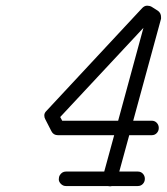

<svg xmlns="http://www.w3.org/2000/svg" viewBox="-20 -653 587 676"><path d="M212 2Q202 2 194.5 -5.5Q187 -13 187 -21.5Q187 -30 190.5 -36Q194 -42 199.5 -45.5Q205 -49 212 -49H347L382 -177H184Q168 -177 161 -191L139 -234Q136 -239 136 -247Q136 -255 143 -262L481 -625Q489 -633 498 -633Q507 -633 514 -629L536 -615Q547 -607 547 -593Q547 -590 547 -587L449 -228H514Q525 -228 532 -220.5Q539 -213 539 -202.5Q539 -192 532 -184.5Q525 -177 514 -177H435L400 -49H465Q476 -49 483 -41.5Q490 -34 490 -23.5Q490 -13 483 -5.5Q476 2 465 2H374Q371 3 367 3Q363 3 359 2ZM199 -228H396L485 -555L192 -241Z"/></svg>

Font: TT2020Base
Style: Italic
Weight: 400
Italic angle: -15°
Version: Version 0.2.000